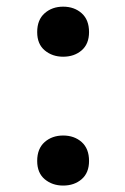

<svg xmlns="http://www.w3.org/2000/svg" viewBox="-20 -562 380 585"><path d="M172.4 -389.2Q139.5 -389.2 116.4 -408.4Q93.3 -427.6 93.3 -464.2Q93.3 -501.6 116 -521.6Q138.7 -541.7 172.4 -541.7Q206.4 -541.7 228.9 -521.6Q251.3 -501.6 251.3 -464.2Q251.3 -428.2 228.9 -408.7Q206.4 -389.2 172.4 -389.2ZM172.4 3.4Q139.5 3.4 116.4 -15.8Q93.3 -35.1 93.3 -71.6Q93.3 -109 116 -129.1Q138.7 -149.1 172.4 -149.1Q206.4 -149.1 228.9 -129.1Q251.3 -109 251.3 -71.6Q251.3 -35.6 228.9 -16.1Q206.4 3.4 172.4 3.4Z"/></svg>

Font: Comme
Style: Regular
Weight: 400
Designer: Vernon Adams
Foundry: Vernon Adams
Version: Version 1.000;gftools[0.9.27]